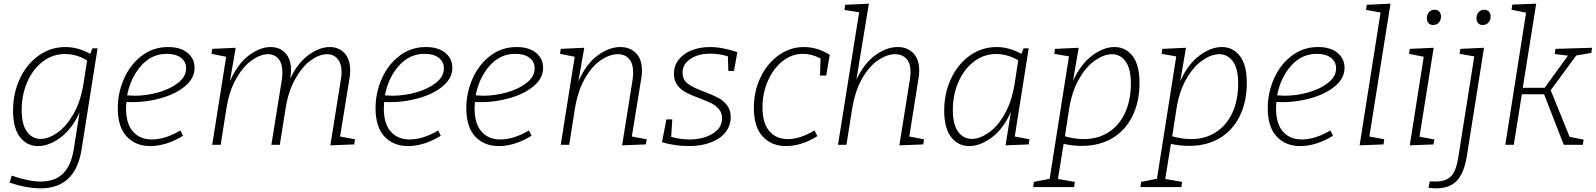

<svg xmlns="http://www.w3.org/2000/svg" viewBox="-20 -788 8685 1045"><path d="M483 -525H511L424 25Q391 237 201 237Q125 237 32 206L44 168Q137 200 201 200Q279 200 323 156.5Q367 113 381 27L413 -176Q372 -86 309.5 -39.5Q247 7 187 7Q127 7 89 -41.5Q51 -90 51 -186Q51 -280 88 -359.5Q125 -439 190.5 -485.5Q256 -532 336 -532Q404 -532 471 -495ZM434 -330 454 -460Q395 -494 334 -494Q267 -494 213 -453Q159 -412 128.5 -342Q98 -272 98 -190Q98 -111 126.5 -71.5Q155 -32 201 -32Q244 -32 292 -65.5Q340 -99 379 -166Q418 -233 434 -330Z M668 -233Q666 -211 666 -199Q666 -114 704 -71.5Q742 -29 806 -29Q879 -29 962 -78L976 -49Q884 7 798 7Q718 7 669.5 -45Q621 -97 621 -199Q621 -283 655 -360Q689 -437 751.5 -484.5Q814 -532 895 -532Q962 -532 1000.5 -500.5Q1039 -469 1039 -419Q1039 -363 989 -320.5Q939 -278 860.5 -255Q782 -232 701 -232ZM672 -269Q700 -267 713 -267Q778 -267 843 -285.5Q908 -304 950.5 -338Q993 -372 993 -416Q993 -452 965 -473.5Q937 -495 888 -495Q805 -495 747.5 -429.5Q690 -364 672 -269Z M1831 -45 1912 -30 1908 -2 1778 3 1835 -354Q1839 -374 1839 -395Q1839 -443 1817 -468Q1795 -493 1760 -493Q1718 -493 1671.5 -459.5Q1625 -426 1587 -358.5Q1549 -291 1534 -196L1503 0H1457L1514 -354Q1517 -375 1517 -394Q1517 -443 1495.5 -468Q1474 -493 1439 -493Q1397 -493 1350 -459.5Q1303 -426 1265 -359Q1227 -292 1212 -196L1181 0H1135L1211 -479L1131 -495L1135 -522L1263 -528L1231 -345Q1273 -440 1334 -486Q1395 -532 1453 -532Q1502 -532 1533 -499.5Q1564 -467 1564 -405Q1564 -393 1560 -363L1559 -359Q1601 -447 1660.5 -489.5Q1720 -532 1775 -532Q1824 -532 1855 -499Q1886 -466 1886 -404Q1886 -381 1882 -360Z M2071 -233Q2069 -211 2069 -199Q2069 -114 2107 -71.5Q2145 -29 2209 -29Q2282 -29 2365 -78L2379 -49Q2287 7 2201 7Q2121 7 2072.5 -45Q2024 -97 2024 -199Q2024 -283 2058 -360Q2092 -437 2154.5 -484.5Q2217 -532 2298 -532Q2365 -532 2403.5 -500.5Q2442 -469 2442 -419Q2442 -363 2392 -320.5Q2342 -278 2263.5 -255Q2185 -232 2104 -232ZM2075 -269Q2103 -267 2116 -267Q2181 -267 2246 -285.5Q2311 -304 2353.5 -338Q2396 -372 2396 -416Q2396 -452 2368 -473.5Q2340 -495 2291 -495Q2208 -495 2150.5 -429.5Q2093 -364 2075 -269Z M2565 -233Q2563 -211 2563 -199Q2563 -114 2601 -71.5Q2639 -29 2703 -29Q2776 -29 2859 -78L2873 -49Q2781 7 2695 7Q2615 7 2566.5 -45Q2518 -97 2518 -199Q2518 -283 2552 -360Q2586 -437 2648.5 -484.5Q2711 -532 2792 -532Q2859 -532 2897.5 -500.5Q2936 -469 2936 -419Q2936 -363 2886 -320.5Q2836 -278 2757.5 -255Q2679 -232 2598 -232ZM2569 -269Q2597 -267 2610 -267Q2675 -267 2740 -285.5Q2805 -304 2847.5 -338Q2890 -372 2890 -416Q2890 -452 2862 -473.5Q2834 -495 2785 -495Q2702 -495 2644.5 -429.5Q2587 -364 2569 -269Z M3419 -45 3500 -30 3495 -2 3366 3 3423 -354Q3426 -375 3426 -393Q3426 -443 3403.5 -468Q3381 -493 3343 -493Q3298 -493 3250 -460.5Q3202 -428 3163.5 -361Q3125 -294 3109 -196L3078 0H3032L3108 -479L3028 -495L3032 -522L3160 -528L3128 -345Q3170 -440 3232.5 -486Q3295 -532 3356 -532Q3409 -532 3441.5 -499Q3474 -466 3474 -404Q3474 -381 3470 -360Z M3695 -393Q3695 -353 3725 -331.5Q3755 -310 3815 -288Q3862 -270 3890 -255Q3918 -240 3937.5 -214.5Q3957 -189 3957 -151Q3957 -104 3928.5 -68Q3900 -32 3848 -12.5Q3796 7 3730 7Q3655 7 3583 -14L3607 -138H3639L3633 -43Q3683 -29 3733 -29Q3806 -29 3858 -60Q3910 -91 3910 -144Q3910 -173 3893.5 -193Q3877 -213 3853.5 -225Q3830 -237 3788 -253Q3742 -270 3714 -284.5Q3686 -299 3667 -324Q3648 -349 3648 -387Q3648 -430 3673.5 -463Q3699 -496 3744 -514Q3789 -532 3844 -532Q3912 -532 3993 -504L3975 -402H3944L3942 -481Q3896 -496 3845 -496Q3781 -496 3738 -467.5Q3695 -439 3695 -393Z M4496 -490 4477 -377H4443L4446 -470Q4397 -495 4351 -495Q4289 -495 4238.5 -454.5Q4188 -414 4159 -347Q4130 -280 4130 -204Q4130 -117 4167.5 -74Q4205 -31 4268 -31Q4335 -31 4413 -78L4429 -47Q4342 7 4258 7Q4179 7 4131 -45Q4083 -97 4083 -201Q4083 -292 4119.5 -367.5Q4156 -443 4218.5 -487.5Q4281 -532 4355 -532Q4428 -532 4496 -490Z M4929 -45 5009 -30 5005 -2 4875 3 4932 -354Q4936 -384 4936 -395Q4936 -444 4913 -468.5Q4890 -493 4852 -493Q4808 -493 4759.5 -460.5Q4711 -428 4672.5 -361Q4634 -294 4618 -196L4587 0H4541L4656 -721L4576 -734L4580 -762L4709 -768L4641 -354Q4684 -445 4745 -488.5Q4806 -532 4866 -532Q4918 -532 4950.5 -499Q4983 -466 4983 -404Q4983 -381 4979 -360Z M5503 -45 5583 -30 5579 -2 5453 3 5482 -179Q5442 -88 5379 -40.5Q5316 7 5255 7Q5195 7 5157 -41.5Q5119 -90 5119 -186Q5119 -280 5156 -359.5Q5193 -439 5258.5 -485.5Q5324 -532 5404 -532Q5472 -532 5539 -495L5551 -525H5579ZM5502 -330 5522 -460Q5463 -494 5402 -494Q5335 -494 5281 -453Q5227 -412 5196.5 -342Q5166 -272 5166 -190Q5166 -111 5194.5 -71.5Q5223 -32 5269 -32Q5312 -32 5360.5 -65.5Q5409 -99 5447.5 -166Q5486 -233 5502 -330Z M6182 -338Q6182 -233 6143 -155Q6104 -77 6033.5 -35.5Q5963 6 5869 6Q5817 6 5769 -5L5738 186L5830 202L5826 230H5603L5607 202L5693 185L5798 -481L5718 -495L5722 -522L5851 -528L5820 -347Q5861 -438 5923.5 -485Q5986 -532 6046 -532Q6106 -532 6144 -483.5Q6182 -435 6182 -338ZM5776 -46Q5830 -31 5878 -31Q5956 -31 6014 -68.5Q6072 -106 6103.5 -174.5Q6135 -243 6135 -334Q6135 -414 6106.5 -453.5Q6078 -493 6032 -493Q5989 -493 5940.5 -459.5Q5892 -426 5853 -358.5Q5814 -291 5799 -195Z M6766 -338Q6766 -233 6727 -155Q6688 -77 6617.5 -35.5Q6547 6 6453 6Q6401 6 6353 -5L6322 186L6414 202L6410 230H6187L6191 202L6277 185L6382 -481L6302 -495L6306 -522L6435 -528L6404 -347Q6445 -438 6507.5 -485Q6570 -532 6630 -532Q6690 -532 6728 -483.5Q6766 -435 6766 -338ZM6360 -46Q6414 -31 6462 -31Q6540 -31 6598 -68.5Q6656 -106 6687.5 -174.5Q6719 -243 6719 -334Q6719 -414 6690.5 -453.5Q6662 -493 6616 -493Q6573 -493 6524.5 -459.5Q6476 -426 6437 -358.5Q6398 -291 6383 -195Z M6927 -233Q6925 -211 6925 -199Q6925 -114 6963 -71.5Q7001 -29 7065 -29Q7138 -29 7221 -78L7235 -49Q7143 7 7057 7Q6977 7 6928.5 -45Q6880 -97 6880 -199Q6880 -283 6914 -360Q6948 -437 7010.5 -484.5Q7073 -532 7154 -532Q7221 -532 7259.5 -500.5Q7298 -469 7298 -419Q7298 -363 7248 -320.5Q7198 -278 7119.5 -255Q7041 -232 6960 -232ZM6931 -269Q6959 -267 6972 -267Q7037 -267 7102 -285.5Q7167 -304 7209.5 -338Q7252 -372 7252 -416Q7252 -452 7224 -473.5Q7196 -495 7147 -495Q7064 -495 7006.5 -429.5Q6949 -364 6931 -269Z M7419 -762 7548 -768 7433 -45 7514 -30 7510 -2 7380 3 7494 -720 7415 -734Z M7783 -528 7706 -44 7787 -29 7782 -2 7653 3 7729 -479 7649 -495 7653 -522ZM7746 -689Q7746 -709 7758 -722Q7770 -735 7789 -735Q7804 -735 7813.5 -725Q7823 -715 7823 -698Q7823 -678 7811 -665Q7799 -652 7780 -652Q7764 -652 7755 -662Q7746 -672 7746 -689Z M7928 -522 8057 -528 7964 59Q7949 154 7909.5 195.5Q7870 237 7797 237Q7776 237 7755 234L7762 199Q7773 200 7792 200Q7851 200 7878.5 170.5Q7906 141 7917 68L8004 -481L7924 -495ZM8016 -689Q8016 -709 8028 -722Q8040 -735 8059 -735Q8074 -735 8083.5 -725Q8093 -715 8093 -698Q8093 -678 8081 -665Q8069 -652 8050 -652Q8034 -652 8025 -662Q8016 -672 8016 -689Z M8641 -500 8559 -486 8420 -297 8523 -43 8599 -28 8595 0H8491L8384 -275H8263L8219 0H8173L8286 -719L8207 -735L8211 -763L8341 -768L8268 -310H8387L8514 -485L8442 -494L8446 -522L8645 -528Z"/></svg>

Font: Bitter Pro Light
Style: Italic
Weight: 300
Italic angle: -9°
Designer: Sol Matas, and Bitter project Authors
Foundry: Sol Matas
Version: Version 1.010